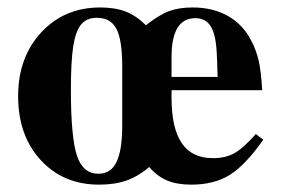

<svg xmlns="http://www.w3.org/2000/svg" viewBox="-20 -483 762 517"><path d="M668.9 -122.1 689 -106.9Q641.1 -38.6 598.9 -12.2Q556.6 14.2 495.1 14.2Q457 14.2 430.4 3.2Q403.8 -7.8 381.8 -33.2Q352.5 -8.3 321 2.9Q289.6 14.2 247.1 14.2Q150.4 14.2 89.6 -52Q28.8 -118.2 28.8 -224.1Q28.8 -328.6 91.1 -395.8Q153.3 -462.9 250 -462.9Q290 -462.9 318.4 -451.9Q346.7 -440.9 373 -415Q408.2 -442.9 434.8 -452.9Q461.4 -462.9 499 -462.9Q552.7 -462.9 593 -440.4Q633.3 -418 655.8 -375Q669.9 -348.6 676.5 -319.8Q683.1 -291 686 -240.2H441.9V-223.1V-220.2Q441.9 -137.7 469.5 -97.4Q497.1 -57.1 553.2 -57.1Q587.4 -57.1 611.3 -70.6Q635.3 -84 668.9 -122.1ZM441.9 -275.9H565.9Q565.4 -285.6 565.2 -298.6Q564.9 -311.5 564.7 -318.8Q564.5 -326.2 564 -330.1Q562.5 -385.7 548.8 -409.9Q535.2 -434.1 505.9 -434.1Q441.9 -434.1 441.9 -329.1ZM309.1 -146V-304.2Q309.1 -375.5 293.5 -405.3Q277.8 -435.1 241.2 -435.1Q213.4 -435.1 198.5 -417.2Q183.6 -399.4 177.2 -358.4Q170.9 -317.4 170.9 -241.2Q170.9 -113.8 187 -64.5Q203.1 -15.1 245.1 -15.1Q278.3 -15.1 293.7 -46.6Q309.1 -78.1 309.1 -146Z"/></svg>

Font: Accordance
Style: Bold
Weight: 700
Version: Version 1.2 (build January 31, 2020) Miklal Software Solutio